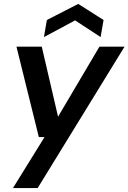

<svg xmlns="http://www.w3.org/2000/svg" viewBox="-20 -739 655 979"><path d="M46 220 207 -40H178L64 -501H193L276 -144L487 -501H615L172 220ZM204 -550 219 -637 379 -719 508 -637 493 -550 363 -635Z"/></svg>

Font: DM Sans 17pt SemiBold
Style: Italic
Weight: 600
Italic angle: -10°
Version: Version 4.004;gftools[0.9.30]